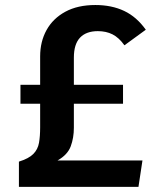

<svg xmlns="http://www.w3.org/2000/svg" viewBox="-20 -726 640 746"><path d="M350.5 -706.5Q414 -706.5 462.5 -683.5Q511 -660.5 546.5 -610.5L463.5 -550Q442 -580 417.2 -592.5Q392.5 -605 360 -605Q315 -605 291 -579.8Q267 -554.5 267 -502V-396.5H458V-323H267V-229.5Q267 -190.5 254.8 -157.5Q242.5 -124.5 203.5 -102.5H533.5L518 0H53.5V-98Q92 -110 109.5 -127.8Q127 -145.5 131.5 -171Q136 -196.5 136 -231V-323H59.5V-396.5H136V-507Q136 -564.5 161 -609.5Q186 -654.5 234 -680.5Q282 -706.5 350.5 -706.5Z"/></svg>

Font: Fira Code Light SemiBold
Style: Regular
Weight: 600
Monospace: yes
Version: Version 5.002